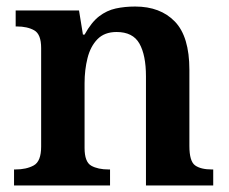

<svg xmlns="http://www.w3.org/2000/svg" viewBox="-20 -568 700 588"><path d="M23 0V-49H27Q61 -49 83.5 -61.5Q106 -74 106 -119V-421Q106 -463 85 -475Q64 -487 31 -487H28V-536H222L234 -462H239Q260 -500 283.5 -518Q307 -536 334.5 -542Q362 -548 394 -548Q471 -548 515.5 -502Q560 -456 560 -354V-121Q560 -74 577.5 -61.5Q595 -49 629 -49H633V0H427V-334Q427 -399 407 -434.5Q387 -470 337 -470Q300 -470 278.5 -448Q257 -426 248 -390Q239 -354 239 -313V-115Q239 -72 259.5 -60.5Q280 -49 313 -49H317V0Z"/></svg>

Font: Noto Nastaliq Urdu SemiBold
Style: Regular
Weight: 600
Version: Version 3.007